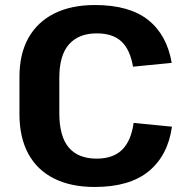

<svg xmlns="http://www.w3.org/2000/svg" viewBox="-20 -730 743 760"><path d="M354.9 10.1Q260.5 10.1 193.7 -23.5Q126.9 -57.1 91.9 -121.6Q57 -186.2 57 -278.3V-425.6Q57 -516.2 92.4 -579.6Q127.9 -642.9 194.7 -676.5Q261.5 -710.1 355.9 -710.1Q491.8 -710.1 566.3 -651.1Q640.7 -592 659.7 -481.2L506.5 -466Q495.1 -533.7 460.6 -565.8Q426.2 -597.9 363.1 -597.9Q291.3 -597.9 253 -554.4Q214.8 -511 214.8 -422V-281.9Q214.8 -190.5 252 -146.3Q289.3 -102.1 362.6 -102.1Q427.7 -102.1 463.3 -137.2Q499 -172.2 508.9 -243.4L660.7 -228.6Q644.6 -114.4 568.7 -52.1Q492.8 10.1 354.9 10.1Z"/></svg>

Font: Pathway Extreme 8pt Thin
Style: Regular
Weight: 100
Designer: Eduardo Rodriguez Tunni
Foundry: Eduardo Rodriguez Tunni
Version: Version 1.000